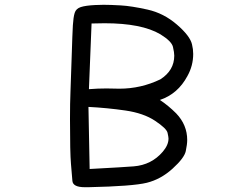

<svg xmlns="http://www.w3.org/2000/svg" viewBox="-20 -787 1040 801"><path d="M349 -6H334Q284 -6 282 -32.5Q280 -59 276 -104Q272 -149 272 -291Q272 -357 274 -404.5Q276 -452 279 -550Q282 -648 284 -681.5Q286 -715 291.5 -733Q297 -751 317 -757.5Q337 -764 377 -766L412 -767Q439 -767 483.5 -764.5Q528 -762 595.5 -747Q663 -732 718 -684.5Q773 -637 781 -602Q786 -582 786 -562Q786 -513 762 -470Q722 -395 647 -370Q682 -347 715 -314Q761 -266 761 -203Q761 -185 755 -156.5Q749 -128 700 -83.5Q651 -39 592.5 -24.5Q534 -10 349 -6ZM354 -82Q503 -90 538 -93Q612 -99 659 -154Q683 -182 683 -209Q683 -215 679 -233Q675 -251 627 -283Q579 -315 503 -326Q427 -337 349 -341ZM351 -415Q388 -418 424 -418L478 -417Q568 -417 649 -456Q707 -493 707 -555Q707 -568 701.5 -591.5Q696 -615 649 -644Q571 -690 416 -690L362 -689Z"/></svg>

Font: Xiaolai SC
Style: Regular
Weight: 400
Designer: Nozomi Seto 瀬戸のぞみ
Version: Version 3.11;December 4, 2020;FontCreator 13.0.0.2613 64-bit